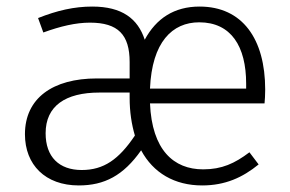

<svg xmlns="http://www.w3.org/2000/svg" viewBox="-20 -554 885 585"><path d="M788 -281C788 -435 719 -534 588 -534C511 -534 456 -498 421 -433C400 -497 352 -534 261 -534C206 -534 154 -522 96 -499L112 -455C164 -474 211 -485 254 -485C340 -485 375 -448 375 -365V-315H275C141 -315 56 -255 56 -145C56 -52 118 11 220 11C298 11 356 -19 410 -96C447 -27 512 11 596 11C666 11 719 -13 768 -53L740 -90C695 -56 656 -38 599 -38C509 -38 443 -97 437 -239H786C787 -249 788 -265 788 -281ZM730 -284H437C443 -426 505 -486 587 -486C684 -486 730 -413 730 -299ZM229 -36C160 -36 119 -76 119 -148C119 -231 179 -272 283 -272H375V-256C375 -213 381 -175 391 -141C342 -68 296 -36 229 -36Z"/></svg>

Font: FiraGO Light
Style: Regular
Weight: 300
Designer: bBox Type
Foundry: bBox Type GmbH
Version: Version 1.001;PS 001.001;hotconv 1.0.88;makeotf.lib2.5.64775